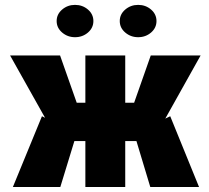

<svg xmlns="http://www.w3.org/2000/svg" viewBox="-20 -751 838 771"><path d="M213.4 -184.6 20.5 -528.3H221.2L288.1 -338.4H372.6L353.5 -184.6ZM288.1 -215.3 222.2 0H31.7L148.4 -284.2ZM482.9 -528.3V0H322.8V-528.3ZM785.6 -528.3 593.3 -184.6H452.6L435.1 -338.4H518.6L585.4 -528.3ZM583.5 0 518.6 -215.3 663.6 -284.2 779.3 0ZM207.5 -666.5Q207.5 -693.8 229.5 -712.6Q251.5 -731.4 281.2 -731.4Q311.5 -731.4 333.3 -712.6Q355 -693.8 355 -666.5Q355 -639.2 333.3 -620.4Q311.5 -601.6 281.2 -601.6Q251.5 -601.6 229.5 -620.4Q207.5 -639.2 207.5 -666.5ZM460.9 -666.5Q460.9 -693.8 482.9 -712.6Q504.9 -731.4 534.7 -731.4Q564.9 -731.4 586.7 -712.6Q608.4 -693.8 608.4 -666.5Q608.4 -639.2 586.7 -620.4Q564.9 -601.6 534.7 -601.6Q504.9 -601.6 482.9 -620.4Q460.9 -639.2 460.9 -666.5Z"/></svg>

Font: Roboto Condensed Black
Style: Regular
Weight: 900
Designer: Christian Robertson
Foundry: Google
Version: Version 3.008; 2023